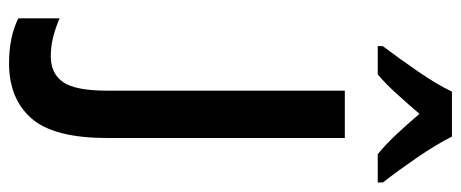

<svg xmlns="http://www.w3.org/2000/svg" viewBox="-310 -674 995 414"><g transform="rotate(90 187.0 -467.5)"><path d="M275 -945Q292 -911 320.5 -869.5Q349 -828 374 -796V-785H313Q292 -802 270.5 -825Q249 -848 226 -875Q203 -848 181.5 -824.5Q160 -801 141 -785H80V-796Q105 -829 134 -871Q163 -913 178 -945ZM117 10Q60 10 20 -10V-99Q38 -91 59 -85.5Q80 -80 102 -80Q139 -80 157.5 -106.5Q176 -133 176 -202V-714H278V-201Q278 -86 235.5 -38Q193 10 117 10Z"/></g></svg>

Font: Avrile Sans Condensed Medium
Style: Regular
Weight: 500
Width: 3
Designer: Monotype Design Team
Foundry: Monotype Imaging Inc.
Version: Version 2.001;September 10, 2019;FontCreator 11.5.0.2425 64-